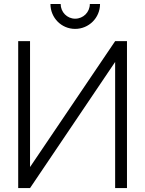

<svg xmlns="http://www.w3.org/2000/svg" viewBox="-20 -960 741 980"><path d="M438.5 -939.6C438.5 -897.9 405.2 -864.6 363.5 -864.6C322.9 -864.6 289.6 -897.9 289.6 -939.6H237.5C237.5 -868.8 293.8 -812.5 363.5 -812.5C433.3 -812.5 490.6 -868.8 490.6 -939.6ZM567.7 -750 133.3 -107.3V-750H72.9V0H133.3L567.7 -643.8V0H628.1V-750Z"/></svg>

Font: Manrope3 Light
Style: Regular
Weight: 300
Designer: Mikhail Sharanda
Foundry: Mikhail Sharanda
Version: Version 3.000;PS 003.000;hotconv 1.0.88;makeotf.lib2.5.64775